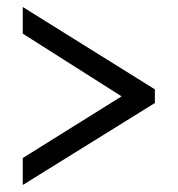

<svg xmlns="http://www.w3.org/2000/svg" viewBox="-20 -632 507 548"><path d="M45 -104 422 -338V-377L45 -612V-536L327 -357L45 -181Z"/></svg>

Font: Noto Serif Myanmar Condensed
Style: Bold
Weight: 700
Width: 3
Designer: Ben Mitchell and the Monotype Design Team
Foundry: Monotype Imaging Inc.
Version: Version 2.106